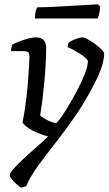

<svg xmlns="http://www.w3.org/2000/svg" viewBox="-20 -674 506 894"><path d="M78 200Q66 192 53.5 180.5Q41 169 33 158Q25 147 25 143Q25 132 41.5 113.5Q58 95 84.5 70Q111 45 142.5 17.5Q174 -10 204 -39Q183 -44 159 -53.5Q135 -63 115 -76Q95 -89 85 -103Q90 -128 95 -160.5Q100 -193 104 -228Q108 -263 110.5 -297.5Q113 -332 115 -361.5Q117 -391 117 -412Q117 -427 110.5 -431.5Q104 -436 90 -436H31Q31 -441 32 -447Q33 -453 34.5 -458.5Q36 -464 38 -467Q54 -475 74 -482.5Q94 -490 113 -495Q132 -500 145 -500Q171 -500 183 -487.5Q195 -475 195 -448Q195 -414 192.5 -372.5Q190 -331 186 -288Q182 -245 177 -205.5Q172 -166 167 -137Q173 -130 187.5 -121.5Q202 -113 217.5 -107Q233 -101 241 -101Q245 -101 261.5 -123.5Q278 -146 299 -181.5Q320 -217 341 -256.5Q362 -296 375.5 -331.5Q389 -367 389 -389Q389 -395 377.5 -405Q366 -415 349.5 -425.5Q333 -436 318 -444Q303 -452 295 -454Q295 -461 297 -467.5Q299 -474 301 -477Q308 -482 320.5 -487.5Q333 -493 345 -496.5Q357 -500 363 -500Q372 -500 388.5 -491Q405 -482 423 -469Q441 -456 453 -443.5Q465 -431 465 -425Q465 -399 453.5 -363Q442 -327 421 -287Q377 -201 329.5 -132.5Q282 -64 237.5 -7.5Q193 49 157.5 97.5Q122 146 102 193ZM143 -588Q143 -609 146.5 -622.5Q150 -636 154 -640Q184 -640 224.5 -642Q265 -644 307 -646.5Q349 -649 383.5 -651Q418 -653 436 -654L446 -645Q446 -628 442 -611.5Q438 -595 435 -588Z"/></svg>

Font: Texturina Medium 12pt Light
Style: Italic
Weight: 300
Italic angle: -11°
Version: Version 1.002